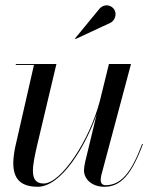

<svg xmlns="http://www.w3.org/2000/svg" viewBox="-20 -705 606 735"><path d="M404.5 -618.5C420.5 -628 427.5 -651 418 -667.5C408.5 -684 383 -693.5 362 -673L267 -557.5L269 -555.5ZM196 -460H40.5V-456.5H110L38 -141C21.5 -58.5 27.5 10 124 10C214.5 10 307 -144 350 -267.5L306 -85C303.5 -74.5 301.5 -60.5 301.5 -52.5C301.5 -22.5 328 10 380 10C443 10 484 -38 527 -153L524 -154C482 -41.5 442 4 384 4C371.5 4 365.5 -4.5 365.5 -15C365.5 -20 366 -27 367.5 -33L481.5 -460H397L362.5 -319.5C323 -168 214 -2.5 147 -2.5C88 -2.5 105 -73.5 123 -152.5Z"/></svg>

Font: Bodoni* 48pt
Style: Italic
Weight: 400
Italic angle: -13°
Version: Version 2.3